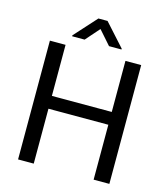

<svg xmlns="http://www.w3.org/2000/svg" viewBox="-130 -1008 972 1110"><g transform="rotate(15 356.5 -453.5)"><path d="M628.9 0H534.7V-328.6H176.3V0H82.5V-710.9H176.3V-405.3H534.7V-710.9H628.9ZM495.6 -773.4V-768.6H420.9L347.7 -851.6L274.9 -768.6H200.2V-774.4L320.3 -907.2H375Z"/></g></svg>

Font: Roboto
Style: Regular
Weight: 400
Designer: Google
Version: Version 2.001047; 2015